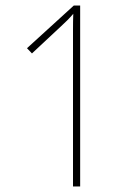

<svg xmlns="http://www.w3.org/2000/svg" viewBox="-20 -770 491 697"><path d="M271 -93H245V-604Q245 -628 245 -661.5Q245 -695 246 -720Q235 -707 225 -697Q215 -687 202 -675L96 -576L78 -595L248 -750H271Z"/></svg>

Font: Noto Sans Telugu UI Condensed Thin
Style: Regular
Weight: 100
Width: 3
Designer: Jelle Bosma - Monotype Design Team
Foundry: Monotype Imaging Inc.
Version: Version 2.005; ttfautohint (v1.8.4.7-5d5b)